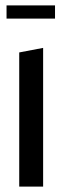

<svg xmlns="http://www.w3.org/2000/svg" viewBox="-20 -687 230 707"><path d="M4.1 -618.5V-667H182.6V-618.5ZM50.8 0V-493.9L137.8 -510.5H138.8V0Z"/></svg>

Font: Foldit Thin
Style: Regular
Weight: 100
Designer: Sophia Tai
Foundry: Sophia Tai
Version: Version 1.003